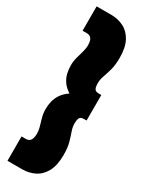

<svg xmlns="http://www.w3.org/2000/svg" viewBox="-246 -776 782 1024"><g transform="rotate(30 145.5 -264.5)"><path d="M14 61H40Q53 61 61.5 55Q70 49 74 37Q78 25 78 9Q78 -13 71.5 -35Q65 -57 58.5 -80.5Q52 -104 52 -130Q52 -154 57.5 -177.5Q63 -201 78 -223.5Q93 -246 121 -265Q93 -283 78 -305Q63 -327 57.5 -351Q52 -375 52 -399Q52 -425 58.5 -448.5Q65 -472 71.5 -494.5Q78 -517 78 -538Q78 -555 74 -566.5Q70 -578 61.5 -584Q53 -590 40 -590H14V-740H106Q145 -740 180 -723Q215 -706 236.5 -667Q258 -628 258 -563Q258 -520 249.5 -489Q241 -458 232.5 -434.5Q224 -411 224 -390Q224 -374 226.5 -363.5Q229 -353 236 -348Q243 -343 256 -343H272V-186H256Q243 -186 236 -181Q229 -176 226.5 -165.5Q224 -155 224 -139Q224 -118 232.5 -94.5Q241 -71 249.5 -40.5Q258 -10 258 34Q258 99 236.5 138Q215 177 180 194Q145 211 106 211H14Z"/></g></svg>

Font: Georama SemiCondensed Black
Style: Regular
Weight: 900
Width: 4
Designer: Jean-Baptiste Levee
Foundry: Production Type
Version: Version 1.001